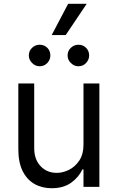

<svg xmlns="http://www.w3.org/2000/svg" viewBox="-20 -986 621 1013"><path d="M420.5 -223V-545.5H504.3V0H420.5V-92.3H414.8Q395.6 -50.8 355.1 -21.8Q314.6 7.1 252.8 7.1Q201.7 7.1 161.9 -15.4Q122.2 -38 99.4 -83.6Q76.7 -129.3 76.7 -198.9V-545.5H160.5V-204.5Q160.5 -144.9 194.1 -109.4Q227.6 -73.9 279.8 -73.9Q311.1 -73.9 343.6 -89.8Q376.1 -105.8 398.3 -138.8Q420.5 -171.9 420.5 -223ZM188.9 -636.4Q166.5 -636.4 149.3 -653.6Q132.1 -670.8 132.1 -693.2Q132.1 -717.7 149.3 -733.8Q166.5 -750 188.9 -750Q213.4 -750 229.6 -733.8Q245.7 -717.7 245.7 -693.2Q245.7 -670.8 229.6 -653.6Q213.4 -636.4 188.9 -636.4ZM393.5 -636.4Q371.1 -636.4 353.9 -653.6Q336.6 -670.8 336.6 -693.2Q336.6 -717.7 353.9 -733.8Q371.1 -750 393.5 -750Q418 -750 434.1 -733.8Q450.3 -717.7 450.3 -693.2Q450.3 -670.8 434.1 -653.6Q418 -636.4 393.5 -636.4ZM252.8 -801.1 339.5 -965.9H437.5L326.7 -801.1Z"/></svg>

Font: InterMG
Style: Regular
Weight: 400
Designer: Rasmus Andersson
Foundry: rsms
Version: Version 3.019;December 26, 2023;FontCreator 15.0.0.2955 64-b